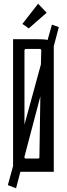

<svg xmlns="http://www.w3.org/2000/svg" viewBox="-20 -920 358 1028"><path d="M184 -900 230 -852 134 -768 100 -792ZM235 -706 258 -788 295 -775 268 -673V0H89L66 88L22 71L50 -31V-710H184Q222 -710 235 -706ZM199 -575 201 -649Q201 -658 192 -658H120Q111 -658 111 -649V-253ZM111 -81V-77Q111 -71 120 -71H182Q191 -71 191 -77L196 -404Z"/></svg>

Font: Bahiana
Style: Regular
Weight: 400
Designer: Pablo Cosgaya & Dani Raskovsky
Foundry: Pablo Cosgaya & Dani Raskovsky
Version: Version 1.005